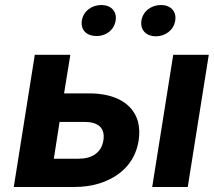

<svg xmlns="http://www.w3.org/2000/svg" viewBox="-20 -747 854 767"><path d="M35 0H277C313 0 347 -5 376 -14C453 -38 519 -91 534 -186C538 -214 537 -239 531 -262C510 -334 440 -374 336 -374H236L261 -528H119ZM195 -113 218 -260H318C371 -260 401 -237 393 -186C385 -136 346 -113 295 -113ZM307 -665C301 -626 327 -603 366 -603C404 -603 436 -627 442 -665C448 -702 423 -727 385 -727C347 -727 313 -703 307 -665ZM545 -665C539 -627 564 -602 603 -602C641 -602 674 -627 680 -665C686 -702 661 -727 623 -727C585 -727 551 -703 545 -665ZM588 0H730L814 -528H672Z"/></svg>

Font: Asimov Pro
Style: BdObl
Weight: 700
Designer: Google
Version: Version 2.000980; 2014